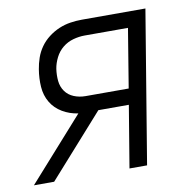

<svg xmlns="http://www.w3.org/2000/svg" viewBox="-91 -583 630 645"><g transform="rotate(-10 224.5 -260.0)"><path d="M-26 0 163 -212Q134 -216 109.5 -230.5Q85 -245 71 -268.5Q57 -292 55 -321.5Q53 -351 58 -381Q61 -400 67.5 -419Q74 -438 86 -455Q98 -472 115 -485Q132 -498 151 -506Q170 -514 190 -517Q210 -520 229 -520H446L360 0H300L335 -211H231L43 0ZM197 -265H344L377 -466H229Q210 -466 190 -460.5Q170 -455 154 -442Q138 -429 128.5 -410Q119 -391 116 -372Q113 -351 115 -331Q117 -311 128 -295.5Q139 -280 157.5 -272.5Q176 -265 197 -265Z"/></g></svg>

Font: Iosevka QP Light
Style: Italic
Weight: 300
Italic angle: -9°
Designer: Belleve Invis
Foundry: Belleve Invis
Version: Version 20.0.0; ttfautohint (v1.8.4)